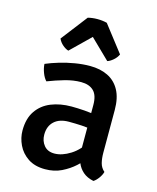

<svg xmlns="http://www.w3.org/2000/svg" viewBox="-111 -801 729 891"><g transform="rotate(15 253.5 -355.0)"><path d="M43.5 -134Q43.5 -191.5 68.8 -228.2Q94 -265 137.2 -282.5Q180.5 -300 235 -300Q262.5 -300 298 -297.5Q333.5 -295 364 -288V-218.5Q337 -225 303.8 -226.8Q270.5 -228.5 241.5 -228.5Q196 -228.5 171 -205.2Q146 -182 146 -141.5Q146 -111 163.5 -89.8Q181 -68.5 213.5 -68.5Q250 -68.5 290.5 -94Q331 -119.5 359 -169L375 -90Q357 -69 330.5 -45Q304 -21 269.2 -4Q234.5 13 190.5 13Q141 13 108.2 -9Q75.5 -31 59.5 -64.8Q43.5 -98.5 43.5 -134ZM460.5 -46Q457 -32 445.8 -16.2Q434.5 -0.5 422 7.5Q390.5 1 371 -16Q351.5 -33 342 -56.8Q332.5 -80.5 330.5 -107V-332.5Q330.5 -379.5 309.2 -400.2Q288 -421 249 -421Q211.5 -421 171.5 -409.5Q131.5 -398 91.5 -382.5Q79.5 -395 71.2 -416.8Q63 -438.5 62 -458.5Q90 -470.5 125.2 -481Q160.5 -491.5 198 -497.8Q235.5 -504 269.5 -504Q319 -504 355.5 -486Q392 -468 412.2 -431Q432.5 -394 432.5 -336.5V-131.5Q432.5 -103.5 438 -82.2Q443.5 -61 460.5 -46ZM292 -717.5 389.5 -591.5Q382 -575 367.2 -562.5Q352.5 -550 340 -546.5L246.5 -637.5L153 -546.5Q140 -550 125.2 -562.5Q110.5 -575 103.5 -591.5L200.5 -717.5Q210 -720 221.8 -721.5Q233.5 -723 246.5 -723Q259 -723 271 -721.5Q283 -720 292 -717.5Z"/></g></svg>

Font: Signika
Style: Regular
Weight: 400
Designer: Anna Giedry
Foundry: Anna Giedry
Version: Version 2.001